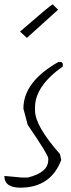

<svg xmlns="http://www.w3.org/2000/svg" viewBox="-50 -848 330 887"><path d="M232.9 -562 240.2 -554.2V-541Q111.8 -450.2 111.8 -352.1V-337.9Q111.8 -266.1 227.1 -136.2L232.9 -108.9Q184.1 19 43.9 19Q-29.8 19 -29.8 -35.2L50.8 -27.8H78.1Q172.9 -50.8 172.9 -108.9V-116.2Q172.9 -132.8 78.1 -271L58.1 -346.2Q58.1 -470.2 220.2 -562ZM74.2 -672.9 42.5 -702.1Q182.1 -823.2 193.4 -828.1L218.3 -803.2Z"/></svg>

Font: Loved by the King
Style: Regular
Weight: 400
Designer: Kimberly Geswein
Foundry: Kimberly Geswein
Version: Version 1.002 2006